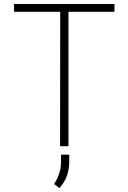

<svg xmlns="http://www.w3.org/2000/svg" viewBox="-20 -731 640 960"><path d="M552.2 -671.9V-710.9H50.3V-671.9H281.2L280.3 0H322.3V-671.9ZM326.2 79.1V42.5H285.2V80.6Q284.7 111.3 275.9 137.2Q267.1 163.1 250.5 189L276.9 209.5Q302.7 180.7 314.5 147.9Q326.2 115.2 326.2 79.1Z"/></svg>

Font: Roboto Mono ExtraLight
Style: Regular
Weight: 250
Monospace: yes
Designer: Google
Version: Version 3.000